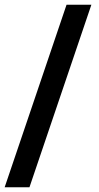

<svg xmlns="http://www.w3.org/2000/svg" viewBox="-26 -731 420 812"><path d="M98.6 61H-6.3L255.4 -710.9H360.4Z"/></svg>

Font: SteelSelectRoboto
Style: Roboto-Bold
Weight: 700
Designer: Google
Version: Version 2.137; 2017